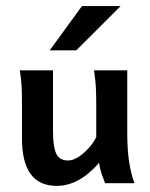

<svg xmlns="http://www.w3.org/2000/svg" viewBox="-20 -606 496 635"><path d="M167.5 8.8Q52.7 8.8 52.7 -147.9Q52.7 -150.9 52.7 -166.5Q52.7 -182.1 52.7 -202.1Q52.7 -222.2 52.7 -237.8Q52.7 -253.4 52.7 -256.3Q52.7 -291 51.8 -315.9Q50.8 -340.8 45.4 -373.5H155.3Q155.3 -373.5 155.3 -349.6Q155.3 -325.7 155.3 -290.8Q155.3 -255.9 155.3 -222.4Q155.3 -189 155.3 -169.9Q155.3 -120.6 166 -97.9Q176.8 -75.2 205.1 -75.2Q221.7 -75.2 240.5 -87.6Q259.3 -100.1 275.1 -118.2Q291 -136.2 298.3 -152.8V-256.3Q298.3 -292.5 297.1 -316.2Q295.9 -339.8 291 -373.5H400.9Q400.9 -373.5 400.9 -351.6Q400.9 -329.6 400.9 -295.9Q400.9 -262.2 400.9 -226.8Q400.9 -191.4 400.9 -164.6Q400.9 -111.3 407 -71Q413.1 -30.8 424.8 0H327.6Q322.8 -11.7 316.4 -30.3Q310.1 -48.8 307.6 -67.4Q241.2 8.8 167.5 8.8ZM144.5 -439.5 251 -585.9H378.9L232.4 -439.5Z"/></svg>

Font: Harmattan
Style: Bold
Weight: 700
Designer: George W. Nuss III and SIL International
Foundry: SIL International
Version: Version 4.000